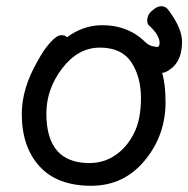

<svg xmlns="http://www.w3.org/2000/svg" viewBox="-20 -573 605 617"><path d="M267 -49Q314 -49 351 -74.5Q388 -100 410.5 -144.5Q433 -189 433 -258Q433 -326 402 -373Q371 -420 301 -420Q231 -420 180 -353.5Q129 -287 129 -208Q129 -49 267 -49ZM273 24Q164 24 107 -38.5Q50 -101 50 -207Q50 -289 101 -377Q121 -414 142 -437Q163 -460 177 -460Q190 -460 195 -453Q247 -492 309 -492Q380 -492 431 -452Q440 -444 449.5 -435.5Q459 -427 470.5 -424.5Q482 -422 487 -422Q491 -422 493 -434Q493 -461 457 -493Q453 -499 453 -508Q453 -512 455.5 -521Q458 -530 472 -541.5Q486 -553 498 -553Q514 -553 524 -537Q565 -481 565 -439Q565 -375 525 -349Q511 -339 501 -339Q512 -302 512 -245Q512 -141 449 -62Q381 24 273 24Z"/></svg>

Font: ToneOZ-Pinyin-WenKai-Medium
Style: Medium
Weight: 700
Designer: Fontworks Inc.
Foundry: ToneOZ
Version: Version 0.240331